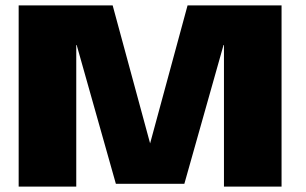

<svg xmlns="http://www.w3.org/2000/svg" viewBox="-20 -695 1140 715"><path d="M49.5 0V-675H399.5L539 -161L678.5 -675H1028.5V0H814V-527.5H812.5L666.5 -10.5H411.5L265.5 -527.5H264V0Z"/></svg>

Font: Anybody ExtraExpanded ExtraBold
Style: Regular
Weight: 800
Width: 8
Designer: Tyler Finck
Foundry: Etcetera Type Company
Version: Version 1.010; ttfautohint (v1.8.3) -l 8 -r 50 -G 200 -x 14 